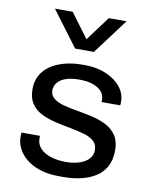

<svg xmlns="http://www.w3.org/2000/svg" viewBox="-86 -820 713 895"><g transform="rotate(10 271.0 -373.0)"><path d="M256 10Q203 10 164 -3Q125 -16 99 -37.5Q73 -59 60 -85.5Q47 -112 47 -138Q47 -144 47 -148.5Q47 -153 48 -160H136Q135 -157 135 -154.5Q135 -152 135 -149Q135 -120 153.5 -100.5Q172 -81 203.5 -71Q235 -61 275 -61Q309 -61 337.5 -70Q366 -79 382.5 -96.5Q399 -114 399 -138Q399 -166 381 -181.5Q363 -197 333 -205.5Q303 -214 267.5 -220.5Q232 -227 195.5 -235.5Q159 -244 129 -259Q99 -274 81 -300.5Q63 -327 63 -371Q63 -405 78 -433Q93 -461 121 -480.5Q149 -500 187.5 -510.5Q226 -521 272 -521H285Q329 -521 365 -509.5Q401 -498 427 -478.5Q453 -459 466.5 -434.5Q480 -410 480 -383Q480 -378 479.5 -372.5Q479 -367 479 -365H391V-376Q391 -386 386.5 -398.5Q382 -411 368.5 -422.5Q355 -434 331.5 -442Q308 -450 271 -450Q236 -450 213 -443Q190 -436 177.5 -425Q165 -414 160 -402Q155 -390 155 -380Q155 -356 173 -341.5Q191 -327 221 -319Q251 -311 287.5 -305Q324 -299 360 -290.5Q396 -282 426 -266.5Q456 -251 474 -224Q492 -197 492 -154Q492 -109 475 -77.5Q458 -46 428 -27Q398 -8 359 1Q320 10 276 10ZM440 -756 315 -589H226L101 -756H185L298 -604H243L356 -756Z"/></g></svg>

Font: Chivo Medium
Style: Regular
Weight: 400
Version: Version 2.002